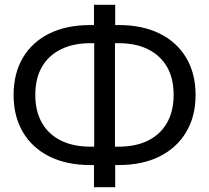

<svg xmlns="http://www.w3.org/2000/svg" viewBox="-20 -755 877 805"><path d="M442 -63V-140H476Q550 -140 601.5 -166Q653 -192 680.5 -240.5Q708 -289 708 -357Q708 -426 680.5 -474Q653 -522 601.5 -548Q550 -574 476 -574H442V-650H477Q577 -650 649 -614.5Q721 -579 760.5 -513Q800 -447 800 -357Q800 -267 760.5 -201Q721 -135 649 -99Q577 -63 477 -63ZM359 -63Q259 -63 187 -99Q115 -135 76 -201Q37 -267 37 -357Q37 -447 76 -513Q115 -579 187 -614.5Q259 -650 359 -650H394V-574H360Q287 -574 235 -548Q183 -522 155.5 -474Q128 -426 128 -357Q128 -289 155.5 -240.5Q183 -192 235 -166Q287 -140 360 -140H394V-63ZM374 30V-102L375 -114V-601L374 -613V-735H463V-611L462 -593V-122L463 -104V30Z"/></svg>

Font: TikTok Sans 24pt
Style: Regular
Weight: 400
Version: Version 4.000